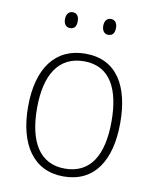

<svg xmlns="http://www.w3.org/2000/svg" viewBox="-82 -772 682 845"><g transform="rotate(10 259.5 -349.5)"><path d="M146 -673C146 -653 156 -638 174 -638C195 -638 203 -652 203 -673C203 -694 195 -709 174 -709C156 -709 146 -693 146 -673ZM317 -674C317 -653 327 -638 345 -638C366 -638 374 -652 374 -674C374 -694 365 -709 345 -709C327 -709 317 -694 317 -674ZM465 -265C465 -428 403 -539 262 -539C128 -539 53 -438 53 -266C53 -97 125 10 259 10C397 10 465 -97 465 -265ZM93 -266C93 -417 149 -505 262 -505C380 -505 426 -406 426 -265C426 -115 374 -25 259 -25C146 -25 93 -117 93 -266Z"/></g></svg>

Font: Noto Sans Myanmar UI SemiCondensed ExtraLight
Style: Regular
Weight: 200
Width: 4
Designer: Monotype Design Team
Foundry: Monotype Imaging Inc.
Version: Version 2.103